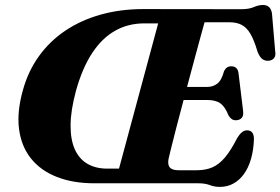

<svg xmlns="http://www.w3.org/2000/svg" viewBox="-20 -737 1127 772"><path d="M778.5 0H360.5Q273 0 208 -25.8Q143 -51.5 104.2 -100.2Q65.5 -149 56.5 -218.5Q47.5 -288 72.5 -376Q93.5 -451.5 136.8 -511.5Q180 -571.5 242.8 -613.8Q305.5 -656 384.8 -678.2Q464 -700.5 556.5 -700.5L950 -700Q981 -700 1000.5 -708.5Q1020 -717 1037.5 -717Q1068 -717 1073.5 -683.5L1086.5 -531Q1089.5 -514 1082.8 -504.5Q1076 -495 1062.5 -493Q1047 -491 1035.8 -498.8Q1024.5 -506.5 1015.5 -529Q1002 -575.5 986.8 -601.2Q971.5 -627 951.2 -637.2Q931 -647.5 902 -647.5H802.5Q797.5 -630 788 -595Q778.5 -560 766 -514Q753.5 -468 739.8 -416.5Q726 -365 712.8 -314.5Q699.5 -264 688 -220Q676.5 -176 668.8 -144.2Q661 -112.5 658 -99.5Q655 -84 657.8 -73.5Q660.5 -63 670.5 -57.8Q680.5 -52.5 699 -52.5H771Q807 -52.5 834 -64.2Q861 -76 884.8 -104.2Q908.5 -132.5 934 -182.5Q952.5 -213 973 -213Q1001.5 -213 1001 -177Q999.5 -133 989.2 -97.8Q979 -62.5 961 -37.5Q943 -12.5 918.5 1Q894 14.5 863.5 14.5Q842.5 14.5 823.5 7.2Q804.5 0 778.5 0ZM285.5 -372Q264 -292.5 263.8 -233.5Q263.5 -174.5 281.2 -135.8Q299 -97 332.2 -78Q365.5 -59 410.5 -59H458.5L616 -643H560Q495 -643 442.5 -613.2Q390 -583.5 350.5 -523.5Q311 -463.5 285.5 -372ZM651 -387.5H813.5Q836.5 -387.5 853.8 -400.8Q871 -414 881 -451.5Q886.5 -461.5 893.2 -466Q900 -470.5 909 -470.5Q923 -470.5 930.2 -463.2Q937.5 -456 939 -443L957.5 -291Q960 -271.5 951.8 -262.8Q943.5 -254 929.5 -253.5Q918.5 -253 911 -258.8Q903.5 -264.5 898.5 -273.5Q885 -308 866 -321.5Q847 -335 812 -335H635.5Z"/></svg>

Font: Fraunces
Style: Bold Italic
Weight: 700
Italic angle: -16°
Version: Version 1.000;[b76b70a41]